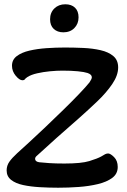

<svg xmlns="http://www.w3.org/2000/svg" viewBox="-20 -867 592 897"><path d="M276 -716Q248 -716 231 -732Q214 -748 214 -777Q214 -808 234 -827.5Q254 -847 285 -847Q314 -847 330.5 -831Q347 -815 347 -786Q347 -756 327.5 -736Q308 -716 276 -716ZM252 10Q209 10 166 7.5Q123 5 88 -2.5Q53 -10 32 -26.5Q11 -43 11 -71Q11 -93 23.5 -111Q36 -129 60 -151Q81 -170 116.5 -202.5Q152 -235 194 -275Q236 -315 276.5 -354.5Q317 -394 349.5 -428Q382 -462 398 -482Q409 -498 409 -506Q409 -519 389 -526Q374 -531 343.5 -534Q313 -537 272 -537Q245 -537 213.5 -534Q182 -531 153.5 -524.5Q125 -518 108 -507Q99 -501 96 -496.5Q93 -492 85 -492Q71 -492 53.5 -513Q36 -534 36 -560Q36 -588 58.5 -605Q81 -622 117.5 -630.5Q154 -639 197.5 -642Q241 -645 283 -645Q325 -645 369 -643Q413 -641 450 -632.5Q487 -624 509.5 -605Q532 -586 532 -552Q532 -515 504.5 -474.5Q477 -434 434.5 -393.5Q392 -353 348 -314Q296 -269 243.5 -222Q191 -175 153 -140Q144 -133 144 -125Q144 -112 163 -109Q181 -107 210 -105Q239 -103 281 -103Q360 -103 397.5 -114.5Q435 -126 453 -136Q464 -143 471 -146.5Q478 -150 485 -150Q496 -150 513 -133Q530 -116 530 -87Q530 -55 504.5 -36Q479 -17 437.5 -7Q396 3 347.5 6.5Q299 10 252 10Z"/></svg>

Font: Akaya Telivigala
Style: Regular
Weight: 400
Designer: Vaishnavi Murthy Yerkadithaya, Juan Luis Blanco Aristondo
Version: Version 1.002; ttfautohint (v1.8.3)